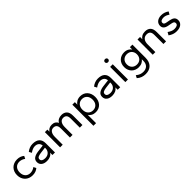

<svg xmlns="http://www.w3.org/2000/svg" viewBox="398 -2335 4193 4193"><g transform="rotate(-45 2494.5 -238.5)"><path d="M295 10Q241 10 196.5 -7.5Q152 -25 120 -57Q88 -89 70 -134Q52 -179 52 -235Q52 -291 70 -336Q88 -381 120 -413Q152 -445 196.5 -462.5Q241 -480 295 -480Q346 -480 387.5 -465Q429 -450 461 -422L430 -361Q398 -386 363 -397.5Q328 -409 295 -409Q259 -409 229.5 -397Q200 -385 179 -362.5Q158 -340 146.5 -307.5Q135 -275 135 -235Q135 -194 146.5 -162Q158 -130 179 -107.5Q200 -85 229.5 -73Q259 -61 295 -61Q328 -61 363 -72.5Q398 -84 430 -109L461 -48Q429 -20 387.5 -5Q346 10 295 10Z M737 10Q656 10 608 -27Q560 -64 560 -130Q560 -196 608.5 -230Q657 -264 737 -275L907 -296Q901 -354 865.5 -381.5Q830 -409 775 -409Q707 -409 627 -351L594 -413Q631 -444 677.5 -462Q724 -480 775 -480Q881 -480 935 -431Q989 -382 989 -286V0H911V-73Q885 -31 840 -10.5Q795 10 737 10ZM752 -61Q790 -61 819.5 -73Q849 -85 868.5 -105.5Q888 -126 898 -152Q908 -178 908 -206V-229L758 -210Q702 -202 672.5 -186Q643 -170 643 -132Q643 -98 672 -79.5Q701 -61 752 -61Z M1756 0V-280Q1756 -348 1729 -378.5Q1702 -409 1651 -409Q1593 -409 1562.5 -363.5Q1532 -318 1532 -240V0H1451V-280Q1451 -348 1424 -378.5Q1397 -409 1347 -409Q1288 -409 1258 -363.5Q1228 -318 1228 -240V0H1147V-470H1225V-404Q1245 -440 1280.5 -460Q1316 -480 1367 -480Q1419 -480 1455 -457.5Q1491 -435 1508 -395Q1530 -437 1571.5 -458.5Q1613 -480 1667 -480Q1745 -480 1791 -434Q1837 -388 1837 -289V0Z M2245 10Q2187 10 2143 -13Q2099 -36 2076 -74V182H1995V-470H2073V-391Q2095 -431 2140 -455.5Q2185 -480 2245 -480Q2294 -480 2335 -463Q2376 -446 2406 -414Q2436 -382 2453 -337Q2470 -292 2470 -235Q2470 -178 2453 -133Q2436 -88 2406 -56Q2376 -24 2335 -7Q2294 10 2245 10ZM2230 -61Q2299 -61 2343 -107.5Q2387 -154 2387 -235Q2387 -316 2343 -362.5Q2299 -409 2230 -409Q2161 -409 2117 -362.5Q2073 -316 2073 -235Q2073 -154 2117 -107.5Q2161 -61 2230 -61Z M2752 10Q2671 10 2623 -27Q2575 -64 2575 -130Q2575 -196 2623.5 -230Q2672 -264 2752 -275L2922 -296Q2916 -354 2880.5 -381.5Q2845 -409 2790 -409Q2722 -409 2642 -351L2609 -413Q2646 -444 2692.5 -462Q2739 -480 2790 -480Q2896 -480 2950 -431Q3004 -382 3004 -286V0H2926V-73Q2900 -31 2855 -10.5Q2810 10 2752 10ZM2767 -61Q2805 -61 2834.5 -73Q2864 -85 2883.5 -105.5Q2903 -126 2913 -152Q2923 -178 2923 -206V-229L2773 -210Q2717 -202 2687.5 -186Q2658 -170 2658 -132Q2658 -98 2687 -79.5Q2716 -61 2767 -61Z M3162 0V-470H3243V0ZM3202 -574Q3180 -574 3166 -587.5Q3152 -601 3152 -622Q3152 -643 3166 -656Q3180 -669 3202 -669Q3225 -669 3239 -656Q3253 -643 3253 -622Q3253 -601 3239 -587.5Q3225 -574 3202 -574Z M3600 -20Q3554 -20 3513 -35.5Q3472 -51 3441.5 -80.5Q3411 -110 3393 -152.5Q3375 -195 3375 -250Q3375 -305 3393 -347.5Q3411 -390 3441.5 -419.5Q3472 -449 3513 -464.5Q3554 -480 3600 -480Q3662 -480 3706 -455.5Q3750 -431 3772 -396V-470H3850V-65Q3850 59 3784.5 125.5Q3719 192 3603 192Q3546 192 3495 174Q3444 156 3399 115L3430 55Q3475 92 3516 106.5Q3557 121 3599 121Q3679 121 3724 76.5Q3769 32 3769 -53V-99Q3746 -65 3703 -42.5Q3660 -20 3600 -20ZM3615 -91Q3647 -91 3675.5 -101Q3704 -111 3725 -131.5Q3746 -152 3758.5 -181.5Q3771 -211 3771 -250Q3771 -289 3758.5 -318.5Q3746 -348 3725 -368.5Q3704 -389 3675.5 -399Q3647 -409 3615 -409Q3583 -409 3555 -399Q3527 -389 3505 -368.5Q3483 -348 3470.5 -318.5Q3458 -289 3458 -250Q3458 -211 3470.5 -181.5Q3483 -152 3505 -131.5Q3527 -111 3555 -101Q3583 -91 3615 -91Z M4339 0V-280Q4339 -348 4311.5 -378.5Q4284 -409 4227 -409Q4161 -409 4125 -363.5Q4089 -318 4089 -240V0H4008V-470H4086V-396Q4107 -435 4148 -457.5Q4189 -480 4247 -480Q4328 -480 4374 -434Q4420 -388 4420 -289V0Z M4741 10Q4687 10 4641 -6.5Q4595 -23 4551 -55L4588 -121Q4631 -91 4667.5 -76Q4704 -61 4742 -61Q4854 -61 4854 -130Q4854 -158 4837.5 -171.5Q4821 -185 4779 -193L4694 -209Q4566 -233 4566 -332Q4566 -362 4577.5 -389Q4589 -416 4611.5 -436Q4634 -456 4668 -468Q4702 -480 4747 -480Q4798 -480 4842.5 -464.5Q4887 -449 4922 -423L4886 -359Q4856 -381 4822 -395Q4788 -409 4750 -409Q4703 -409 4676 -392.5Q4649 -376 4649 -341Q4649 -318 4665 -305Q4681 -292 4719 -285L4804 -269Q4868 -257 4902.5 -227Q4937 -197 4937 -138Q4937 -73 4887 -31.5Q4837 10 4741 10Z"/></g></svg>

Font: Celebes
Style: Regular
Weight: 400
Designer: Anugrah Pasau
Foundry: Lafontype
Version: Version 1.000; ttfautohint (v1.8.4)